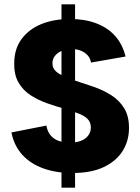

<svg xmlns="http://www.w3.org/2000/svg" viewBox="-20 -795 651 890"><path d="M265 -775H328V75H265ZM195 -213Q200 -184 215.5 -166.5Q231 -149 253.5 -141.5Q276 -134 303 -134Q350 -134 375.5 -153.5Q401 -173 401 -204Q401 -229 385.5 -244Q370 -259 342.5 -269.5Q315 -280 279 -291Q239 -302 198 -316.5Q157 -331 122 -353.5Q87 -376 66 -412Q45 -448 46 -502Q46 -568 80 -614Q114 -660 172 -683.5Q230 -707 305 -707Q373 -707 426 -687Q479 -667 513.5 -628.5Q548 -590 562 -533L402 -505Q398 -527 384 -541Q370 -555 350.5 -561.5Q331 -568 312 -568Q288 -568 268 -560Q248 -552 235.5 -537Q223 -522 223 -502Q223 -480 237.5 -466Q252 -452 277 -441Q302 -430 332 -420Q373 -407 416 -392Q459 -377 496 -353.5Q533 -330 555.5 -293.5Q578 -257 578 -202Q578 -143 549 -96Q520 -49 462 -21Q404 7 315 7Q240 7 180.5 -14.5Q121 -36 83 -78Q45 -120 33 -181Z"/></svg>

Font: Albert Sans Black
Style: Regular
Weight: 900
Designer: Andreas Rasmussen
Foundry: a.Foundry
Version: Version 1.025